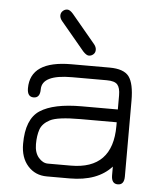

<svg xmlns="http://www.w3.org/2000/svg" viewBox="-50 -708 641 759"><g transform="rotate(5 270.5 -328.5)"><path d="M210 -649.4 303.7 -537.1Q312.5 -526.4 312.5 -515.1Q312.5 -503.9 304.7 -497.1Q296.9 -490.2 287.1 -490.2Q277.3 -490.2 263.7 -504.9L169.9 -617.2Q161.1 -627.9 161.1 -638.7Q161.1 -649.4 168.9 -656.7Q176.8 -664.1 187 -664.1Q197.3 -664.1 210 -649.4ZM253.9 -50.8Q419.9 -50.8 419.9 -222.7V-237.3H276.4Q185.5 -237.3 155.8 -221.7Q126 -206.1 117.7 -181.6Q109.4 -157.2 109.4 -123.5Q109.4 -89.8 126 -70.3Q142.6 -50.8 163.1 -50.8ZM58.6 -340.8Q58.6 -450.2 221.7 -450.2H373Q429.7 -450.2 450.2 -422.9Q470.7 -395.5 470.7 -327.1V-26.4Q470.7 6.8 445.3 6.8Q419.9 6.8 419.9 -27.3V-61.5Q364.3 0 253.9 0H163.1Q117.2 0 87.9 -32.7Q58.6 -65.4 58.6 -120.1Q58.6 -218.8 111.8 -253.4Q165 -288.1 276.4 -288.1H419.9V-343.8Q419.9 -374 408.7 -386.7Q397.5 -399.4 366.2 -399.4H228.5Q109.4 -399.4 109.4 -340.8Q109.4 -306.6 84 -306.6Q58.6 -306.6 58.6 -340.8Z"/></g></svg>

Font: Jura
Style: Book
Weight: 400
Version: Version 2.5